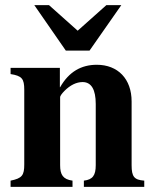

<svg xmlns="http://www.w3.org/2000/svg" viewBox="-20 -724 596 744"><path d="M539 0V-24C500 -27 490 -39 490 -84V-331C490 -418 437 -473 355 -473C295 -473 247 -446 213 -386H212V-461H21V-437C65 -430 74 -419 74 -376V-87C74 -45 66 -33 21 -24V0H261V-24C224 -29 213 -47 213 -84V-348C213 -352 220 -362 230 -372C252 -394 276 -406 300 -406C334 -406 351 -377 351 -321V-84C351 -44 339 -28 305 -24V0ZM450 -704H392L281 -605L170 -704H113L235 -528H327Z"/></svg>

Font: XITS
Style: Bold
Weight: 700
Designer: MicroPress Inc., with final additions and corrections provided by Coen Hoffman, Elsevier (retired)
Version: Version 1.302